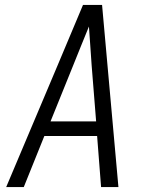

<svg xmlns="http://www.w3.org/2000/svg" viewBox="-20 -755 616 775"><path d="M5 0H76L159 -206H372L388 0H458L392 -735H315L212 -490ZM184 -265 275 -490Q291 -530 307 -569.5Q323 -609 339 -648Q342 -609 344.5 -569.5Q347 -530 350 -490L368 -265Z"/></svg>

Font: Iosevka Sparkle Light Oblique
Style: Regular
Weight: 300
Italic angle: -9°
Designer: Belleve Invis
Foundry: Belleve Invis
Version: Version 4.5.0; ttfautohint (v1.8.3)